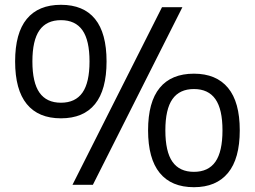

<svg xmlns="http://www.w3.org/2000/svg" viewBox="-20 -770 1061 800"><path d="M234 -277Q140 -277 91.5 -336.5Q43 -396 43 -514Q43 -632 91.5 -691Q140 -750 234 -750Q328 -750 376 -691Q424 -632 424 -514Q424 -396 376 -336.5Q328 -277 234 -277ZM234 -342Q294 -342 323.5 -384Q353 -426 353 -514Q353 -602 323.5 -644Q294 -686 234 -686Q174 -686 144.5 -644Q115 -602 115 -514Q115 -426 144.5 -384Q174 -342 234 -342ZM788 10Q694 10 645.5 -49.5Q597 -109 597 -227Q597 -345 645.5 -404Q694 -463 788 -463Q881 -463 930 -404Q979 -345 979 -227Q979 -109 930 -49.5Q881 10 788 10ZM788 -54Q848 -54 877.5 -96Q907 -138 907 -227Q907 -315 877.5 -357Q848 -399 788 -399Q728 -399 698.5 -357Q669 -315 669 -227Q669 -138 698.5 -96Q728 -54 788 -54ZM655 -740H740L367 0H282Z"/></svg>

Font: Encode Sans Wide
Style: Regular
Weight: 400
Designer: Pablo Impallari, Andres Torresi
Foundry: Pablo Impallari, Andres Torresi
Version: Version 1.000; ttfautohint (v1.00) -l 8 -r 50 -G 200 -x 14 -